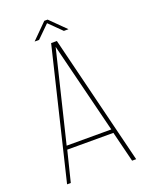

<svg xmlns="http://www.w3.org/2000/svg" viewBox="-152 -896 751 974"><g transform="rotate(-20 223.5 -409.5)"><path d="M221 -803 154 -737H130L212 -819H230L313 -737H288ZM347 -165H98L57 0H37L206 -701H237L410 0H388ZM221 -675 102 -185H343Z"/></g></svg>

Font: Bebas Neue Light
Style: Regular
Weight: 300
Designer: Ryoichi Tsunekawa
Foundry: Ryoichi Tsunekawa
Version: Version 001.003; ttfautohint (v1.5.65-e2d9)